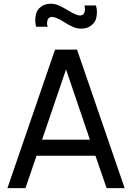

<svg xmlns="http://www.w3.org/2000/svg" viewBox="-20 -978 686 998"><path d="M400.9 -829.1Q380.9 -829.1 361.3 -837.2Q341.8 -845.2 311.5 -864.3Q270 -890.1 251 -890.1Q242.2 -890.1 236.1 -886Q230 -881.8 227.8 -875.2Q225.6 -868.7 225.1 -865Q224.6 -861.3 224.6 -857.9Q224.6 -848.6 227.5 -838.9H167.5Q163.1 -857.9 163.1 -874Q163.1 -888.2 168 -907.7Q172.4 -926.8 192.9 -942.9Q212.9 -958.5 245.1 -958.5Q264.6 -958.5 283.7 -950.4Q302.7 -942.4 335.4 -923.3Q376 -897.5 395.5 -897.5Q411.6 -897.5 417 -909.2Q421.9 -919.4 421.9 -930.2Q421.9 -939.5 418.9 -949.7H479Q483.9 -931.6 483.9 -914.1Q483.9 -901.4 479.5 -881.3Q474.6 -861.8 454.1 -845.7Q434.1 -829.1 400.9 -829.1ZM380.4 -720.2 627.9 0H534.2L476.1 -168.5H169.9L112.3 0H18.6L266.1 -720.2ZM198.7 -252H447.3L323.2 -617.2Z"/></svg>

Font: Vela Sans Med
Style: Regular
Weight: 500
Designer: Principal design: Mikhail Sharanda - project Manrope.
Design modification: Ravid Balaliev
Foundry: Mikhail Sharanda
Version: Version 1.001